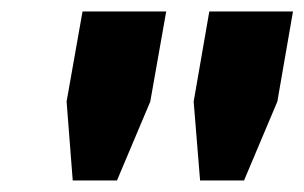

<svg xmlns="http://www.w3.org/2000/svg" viewBox="-20 -707 531 335"><path d="M106.9 -392.1 96.2 -529.8 124 -687H270L242.2 -529.8L184.1 -392.1ZM329.1 -392.1 317.9 -529.8 345.2 -687H491.2L463.9 -529.8L405.8 -392.1Z"/></svg>

Font: Archivo Expanded
Style: Bold Italic
Weight: 700
Width: 7
Italic angle: -10°
Designer: Hector Gatti
Foundry: Omnibus-Type
Version: Version 2.001